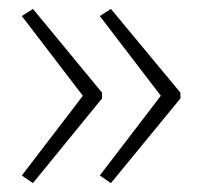

<svg xmlns="http://www.w3.org/2000/svg" viewBox="-20 -492 453 431"><path d="M385 -271 229 -81 204 -98 341 -277 204 -456 229 -472 385 -284ZM209 -271 54 -81 29 -98 166 -277 29 -456 54 -472 209 -284Z"/></svg>

Font: Noto Sans Gujarati UI ExtraLight
Style: Regular
Weight: 200
Designer: Jelle Bosma - Monotype Design Team, Universal Thirst
Foundry: Monotype Imaging Inc.
Version: Version 2.106; ttfautohint (v1.8.4.7-5d5b)